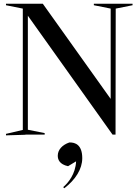

<svg xmlns="http://www.w3.org/2000/svg" viewBox="-20 -720 741 1027"><path d="M119 0H219V-8L129 -26V-636L582 0H598L599 -674L689 -692V-700H482V-692L572 -674V-191L209 -700H12V-692L102 -674V-25L12 -4V4L112 1ZM344 169 387 143C384 211 345 258 318 281L324 287C384 241 420 184 420 126C420 55 383 41 351 42C313 55 289 81 289 113C289 133 298 159 344 169Z"/></svg>

Font: Mazius Display
Style: Regular
Weight: 400
Designer: Alberto Casagrande & Collletttivo
Foundry: Collletttivo
Version: Version 2.000;Glyphs 3.2 (3217)